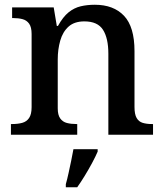

<svg xmlns="http://www.w3.org/2000/svg" viewBox="-20 -567 691 808"><path d="M26 0V-45H32Q55 -45 73.5 -50Q92 -55 102.5 -70.5Q113 -86 113 -116V-424Q113 -453 102.5 -467.5Q92 -482 74.5 -486.5Q57 -491 35 -491H31V-536H206L219 -458H224Q245 -496 268.5 -515Q292 -534 319.5 -540.5Q347 -547 379 -547Q458 -547 502 -500.5Q546 -454 546 -352V-117Q546 -86 555 -70.5Q564 -55 580.5 -50Q597 -45 619 -45H624V0H436V-341Q436 -406 413.5 -441.5Q391 -477 335 -477Q293 -477 268.5 -455Q244 -433 233.5 -396Q223 -359 223 -317V-111Q223 -83 233.5 -68.5Q244 -54 261.5 -49.5Q279 -45 301 -45H305V0ZM257 208Q263 187 268.5 161.5Q274 136 279.5 110Q285 84 289 61H391V71Q382 92 367.5 119Q353 146 336.5 173Q320 200 305 221H257Z"/></svg>

Font: Noto Serif Gujarati Medium
Style: Regular
Weight: 500
Version: Version 2.102